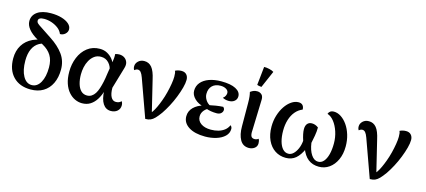

<svg xmlns="http://www.w3.org/2000/svg" viewBox="-59 -1280 4027 1814"><g transform="rotate(15 1954.5 -373.0)"><path d="M272 14Q163 14 100.5 -51Q38 -116 38 -228Q38 -303 72 -358Q106 -413 168.5 -442Q231 -471 315 -470L336 -440Q279 -444 238 -421Q197 -398 175.5 -351.5Q154 -305 154 -237Q154 -143 186 -86Q218 -29 271 -29Q324 -29 355.5 -84.5Q387 -140 387 -232Q387 -302 358.5 -348.5Q330 -395 273 -426L217 -457Q156 -492 125 -530Q94 -568 94 -608Q94 -665 141.5 -698.5Q189 -732 274 -732Q333 -732 378.5 -718.5Q424 -705 450.5 -681.5Q477 -658 477 -628Q477 -602 455.5 -582.5Q434 -563 405 -564Q393 -595 364.5 -617Q336 -639 299.5 -651.5Q263 -664 225 -664Q198 -664 183.5 -656Q169 -648 169 -632Q169 -617 181.5 -605.5Q194 -594 223 -576L327 -507Q410 -453 456 -389.5Q502 -326 502 -242Q502 -164 474 -106Q446 -48 394.5 -17Q343 14 272 14Z M774 14Q739 14 705 -1.5Q671 -17 643 -49Q615 -81 598.5 -129.5Q582 -178 582 -244Q582 -318 608.5 -383Q635 -448 686 -487.5Q737 -527 807 -527Q849 -527 881 -509Q913 -491 934.5 -463.5Q956 -436 965 -404L949 -345Q944 -391 914 -424Q884 -457 837 -457Q799 -457 772 -437Q745 -417 727.5 -385.5Q710 -354 702.5 -318Q695 -282 695 -248Q695 -197 707 -156Q719 -115 742.5 -92Q766 -69 801 -69Q826 -69 845.5 -81.5Q865 -94 879 -116Q893 -138 903 -168.5Q913 -199 921 -235.5Q929 -272 934 -313L951 -421Q956 -450 958 -475Q960 -500 958 -516Q964 -519 975.5 -521Q987 -523 997 -523Q1027 -523 1048.5 -508.5Q1070 -494 1078.5 -469Q1087 -444 1076 -409L1015 -202Q1015 -145 1032 -113Q1049 -81 1080 -81Q1097 -81 1109.5 -86Q1122 -91 1133 -102Q1144 -86 1144 -63Q1144 -29 1119.5 -7.5Q1095 14 1056 14Q1007 14 978.5 -29.5Q950 -73 947 -157L952 -155Q938 -107 914 -68.5Q890 -30 855.5 -8Q821 14 774 14Z M1391 2 1258 -368Q1246 -401 1233.5 -415.5Q1221 -430 1204 -430Q1195 -430 1186.5 -426Q1178 -422 1171 -416Q1166 -423 1163.5 -431.5Q1161 -440 1161 -452Q1161 -480 1184 -502Q1207 -524 1243 -524Q1288 -524 1316.5 -489.5Q1345 -455 1362 -376L1442 -46L1415 -53Q1429 -66 1443.5 -87.5Q1458 -109 1472.5 -140Q1487 -171 1501 -209Q1516 -249 1527.5 -294.5Q1539 -340 1546 -382.5Q1553 -425 1553 -454Q1553 -475 1551 -489Q1549 -503 1544 -510Q1556 -517 1572.5 -521Q1589 -525 1606 -525Q1638 -525 1655.5 -505.5Q1673 -486 1673 -455Q1673 -423 1661 -378Q1649 -333 1629 -282Q1609 -231 1583.5 -183Q1558 -135 1532 -97Q1504 -58 1483 -36.5Q1462 -15 1441.5 -6.5Q1421 2 1391 2Z M1979 17Q1877 17 1818 -21Q1759 -59 1759 -123Q1759 -174 1795.5 -210.5Q1832 -247 1893 -264L1895 -252Q1839 -264 1803.5 -299Q1768 -334 1768 -375Q1768 -422 1796.5 -456Q1825 -490 1876 -508.5Q1927 -527 1995 -527Q2087 -527 2136.5 -501Q2186 -475 2186 -431Q2186 -402 2164.5 -384Q2143 -366 2109 -366Q2090 -366 2073.5 -370.5Q2057 -375 2048 -381Q2063 -392 2070 -406.5Q2077 -421 2077 -434Q2077 -457 2054.5 -471Q2032 -485 1999 -485Q1947 -485 1917.5 -456Q1888 -427 1888 -376Q1888 -347 1906 -318Q1924 -289 1956 -275L1955 -249Q1924 -240 1902.5 -213.5Q1881 -187 1881 -155Q1881 -112 1917.5 -86Q1954 -60 2015 -60Q2054 -60 2087.5 -69.5Q2121 -79 2146.5 -98.5Q2172 -118 2185 -149Q2193 -143 2197 -134.5Q2201 -126 2201 -116Q2201 -74 2169.5 -44Q2138 -14 2087 1.5Q2036 17 1979 17ZM2028 -224Q1999 -224 1972 -228.5Q1945 -233 1921 -242L1937 -279Q1969 -286 2003 -291.5Q2037 -297 2074 -299Q2087 -286 2087 -272Q2087 -253 2071.5 -238.5Q2056 -224 2028 -224Z M2407 14Q2348 14 2320 -36Q2292 -86 2292 -166L2291 -391Q2291 -432 2288 -456.5Q2285 -481 2280 -500Q2299 -514 2314 -519Q2329 -524 2347 -524Q2372 -524 2391 -506.5Q2410 -489 2406 -444L2397 -155Q2394 -117 2403 -99Q2412 -81 2438 -81Q2447 -81 2456.5 -84Q2466 -87 2474 -94Q2480 -87 2482.5 -74.5Q2485 -62 2485 -52Q2485 -21 2461.5 -3.5Q2438 14 2407 14ZM2373 -574Q2363 -575 2350 -577Q2337 -579 2330 -583L2349 -763Q2373 -764 2402 -757Q2431 -750 2445 -740Z M3095 -526Q3132 -526 3166.5 -503.5Q3201 -481 3228.5 -441.5Q3256 -402 3272 -349.5Q3288 -297 3288 -237Q3288 -162 3262 -105.5Q3236 -49 3191.5 -17.5Q3147 14 3091 14Q3029 14 2986 -19.5Q2943 -53 2918 -122L2935 -124Q2903 -52 2863.5 -19Q2824 14 2767 14Q2708 14 2661.5 -16.5Q2615 -47 2588.5 -104Q2562 -161 2562 -237Q2562 -295 2578 -347Q2594 -399 2621 -439Q2648 -479 2682 -502Q2716 -525 2751 -525Q2777 -525 2791 -510Q2805 -495 2805 -468Q2765 -452 2736.5 -418Q2708 -384 2693 -335.5Q2678 -287 2678 -229Q2678 -170 2690.5 -125Q2703 -80 2726 -55Q2749 -30 2781 -30Q2807 -30 2829 -50.5Q2851 -71 2866.5 -106Q2882 -141 2886 -184Q2875 -218 2869.5 -245Q2864 -272 2864 -293Q2864 -328 2880 -346.5Q2896 -365 2924 -365Q2941 -365 2956.5 -359.5Q2972 -354 2988 -342Q2988 -302 2980.5 -260Q2973 -218 2966 -186Q2976 -115 3004.5 -72.5Q3033 -30 3072 -30Q3104 -30 3126.5 -56Q3149 -82 3161 -128Q3173 -174 3173 -235Q3173 -295 3155 -349.5Q3137 -404 3107.5 -441.5Q3078 -479 3042 -490Q3055 -526 3095 -526Z M3587 2 3454 -368Q3442 -401 3429.5 -415.5Q3417 -430 3400 -430Q3391 -430 3382.5 -426Q3374 -422 3367 -416Q3362 -423 3359.5 -431.5Q3357 -440 3357 -452Q3357 -480 3380 -502Q3403 -524 3439 -524Q3484 -524 3512.5 -489.5Q3541 -455 3558 -376L3638 -46L3611 -53Q3625 -66 3639.5 -87.5Q3654 -109 3668.5 -140Q3683 -171 3697 -209Q3712 -249 3723.5 -294.5Q3735 -340 3742 -382.5Q3749 -425 3749 -454Q3749 -475 3747 -489Q3745 -503 3740 -510Q3752 -517 3768.5 -521Q3785 -525 3802 -525Q3834 -525 3851.5 -505.5Q3869 -486 3869 -455Q3869 -423 3857 -378Q3845 -333 3825 -282Q3805 -231 3779.5 -183Q3754 -135 3728 -97Q3700 -58 3679 -36.5Q3658 -15 3637.5 -6.5Q3617 2 3587 2Z"/></g></svg>

Font: Arima SemiBold
Style: Regular
Weight: 600
Designer: Joana Correia and Natanael Gama
Foundry: NDISCOVER
Version: Version 1.101;gftools[0.9.23]